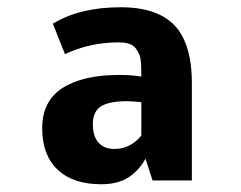

<svg xmlns="http://www.w3.org/2000/svg" viewBox="-20 -794 650 518"><path d="M288.6 -392.1Q331.5 -392.1 361.3 -428.2V-517.6Q362.3 -518.6 346.4 -519.8Q330.6 -521 323.7 -521Q273.4 -521 252 -506.8Q230.5 -492.7 230.5 -459.5Q230.5 -426.3 245.8 -409.2Q261.2 -392.1 288.6 -392.1ZM300.8 -679.7Q222.2 -679.7 155.3 -647.9L122.6 -730Q194.8 -774.4 305.7 -774.4Q433.1 -774.4 473.6 -692.9Q497.6 -646 497.6 -570.3V-307.1H391.6L372.6 -365.7Q353 -331.5 324.7 -314.2Q296.4 -296.9 252.9 -296.9Q177.2 -296.9 135.5 -336.2Q93.8 -375.5 93.8 -448.2Q93.8 -521 148.4 -556.4Q203.1 -591.8 301.8 -591.8Q335.9 -591.8 361.3 -587.4Q361.3 -632.3 357.4 -642.6Q349.1 -665 336.2 -672.4Q323.2 -679.7 300.8 -679.7Z"/></svg>

Font: Nobile-bold
Style: Bold
Weight: 700
Version: Version 1.000;PS 001.000;hotconv 1.0.38